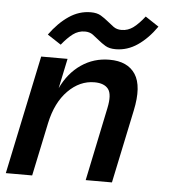

<svg xmlns="http://www.w3.org/2000/svg" viewBox="-73 -687 667 733"><g transform="rotate(5 261.0 -321.0)"><path d="M382.8 0H282.2L340.8 -280.8Q352.1 -334 336.4 -354.5Q320.8 -375 283.2 -375Q227.1 -375 182.1 -329.6Q137.2 -284.2 120.1 -204.1L77.1 0H-23.9L71.8 -455.1H172.9L148.9 -340.8Q176.8 -399.9 224.9 -432.9Q272.9 -465.8 333 -465.8Q402.8 -465.8 432.4 -420.4Q461.9 -375 441.9 -280.8ZM507.8 -607.9Q475.1 -561 436 -534.4Q397 -507.8 352.1 -507.8Q328.1 -507.8 313 -516.8Q297.9 -525.9 285.4 -536.4Q272.9 -546.9 260.5 -555.9Q248 -564.9 230 -564.9Q205.1 -564.9 184.6 -549.6Q164.1 -534.2 142.1 -506.8L89.8 -541Q123 -586.9 162.1 -613.5Q201.2 -640.1 246.1 -640.1Q270 -640.1 284.9 -631.1Q299.8 -622.1 312.5 -611.6Q325.2 -601.1 337.6 -592Q350.1 -583 368.2 -583Q393.1 -583 413.6 -598.4Q434.1 -613.8 456.1 -642.1Z"/></g></svg>

Font: Anonymous Pro
Style: Bold Italic
Weight: 700
Italic angle: -12°
Monospace: yes
Designer: Mark Simonson
Version: Version 1.003